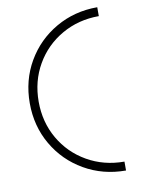

<svg xmlns="http://www.w3.org/2000/svg" viewBox="-83 -778 631 850"><g transform="rotate(-10 232.0 -353.0)"><path d="M46 -353Q46 -456 94.5 -539.5Q143 -623 227 -671.5Q311 -720 414 -720V-680Q322 -680 247 -637Q172 -594 129 -519.5Q86 -445 86 -353Q86 -261 129 -186.5Q172 -112 247 -69Q322 -26 414 -26V14Q311 14 227 -34.5Q143 -83 94.5 -166.5Q46 -250 46 -353Z"/></g></svg>

Font: Lineal Thin
Style: Regular
Weight: 200
Designer: Created by Frank Adebiaye with contributions from Anton Moglia & Ariel Martín Pérez
Created by Frank ADEBIAYE with FontF
Foundry: Velvetyne Type Foundry
Version: Version 2.000;Glyphs 3.2 (3227)